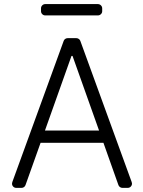

<svg xmlns="http://www.w3.org/2000/svg" viewBox="-20 -913 696 933"><path d="M38.4 -20.6Q38.4 -23.1 39.8 -28.1L289.4 -714.1Q291.5 -720.2 296.9 -723.9Q302.2 -727.6 308.9 -727.6H350.9Q357.2 -727.6 362.7 -723.9Q368.3 -720.2 370.4 -714.1L620 -28.1Q621.4 -23.1 621.4 -21Q621.4 -12.4 615.4 -6.2Q609.4 0 600.5 0H574.9Q568.5 0 563 -3.9Q557.5 -7.8 555.4 -13.8L482.6 -219.1H177.2L104 -13.8Q101.9 -7.8 96.6 -3.9Q91.3 0 84.5 0H59.3Q50.4 0 44.4 -6Q38.4 -12.1 38.4 -20.6ZM179.3 -872.5Q179.3 -881 185.4 -887.1Q191.4 -893.1 199.9 -893.1H455.6Q464.1 -893.1 470.3 -887.1Q476.6 -881 476.6 -872.5V-858.7Q476.6 -850.1 470.3 -844.1Q464.1 -838.1 455.6 -838.1H199.9Q191.4 -838.1 185.4 -844.1Q179.3 -850.1 179.3 -858.7ZM461.3 -278.8 332.4 -641.3H327.4L198.5 -278.8Z"/></svg>

Font: DeltaSans Light
Style: Regular
Weight: 300
Designer: Rasmus Andersson
Foundry: rsms
Version: Version 3.012